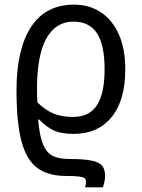

<svg xmlns="http://www.w3.org/2000/svg" viewBox="-20 -566 610 826"><path d="M519 -268Q519 -134 460 -62Q401 10 297 10Q245 10 214 -3.5Q183 -17 148 -52H144Q150 18 165 54.5Q180 91 206.5 104.5Q233 118 279 118Q342 118 374.5 125Q407 132 419.5 147Q432 162 432 191Q432 207 428 221.5Q424 236 423 240H346Q350 228 350 217Q350 206 344.5 201Q339 196 321 193.5Q303 191 265 191Q188 191 141.5 157.5Q95 124 73 44Q51 -36 51 -178Q51 -354 113.5 -450Q176 -546 299 -546Q364 -546 413.5 -513.5Q463 -481 491 -418.5Q519 -356 519 -268ZM139 -179Q139 -159 141 -125Q177 -91 211.5 -77Q246 -63 294 -63Q365 -63 397.5 -114Q430 -165 430 -268Q430 -372 397.5 -422.5Q365 -473 295 -473Q221 -473 180 -401.5Q139 -330 139 -179Z"/></svg>

Font: Noto Sans Display
Style: Regular
Weight: 400
Designer: Monotype Design team
Foundry: Monotype Imaging Inc.
Version: Version 1.000